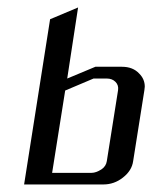

<svg xmlns="http://www.w3.org/2000/svg" viewBox="-20 -489 406 509"><path d="M43.9 0 112.8 -438 187 -469.2 158.2 -280.8 232.9 -312H303.2Q332.5 -312 349.1 -293.9Q363.8 -279.3 363.8 -259.3Q363.8 -255.9 362.8 -250L333 -62Q329.6 -36.6 305.7 -18.1Q282.7 0 253.9 0ZM118.2 -30.8H223.1Q234.4 -30.8 249 -40Q261.2 -48.3 263.2 -62L293 -250Q294.9 -263.2 286.1 -272Q277.3 -280.8 263.2 -280.8H228L152.8 -249Z"/></svg>

Font: Hhenum
Style: Italic
Weight: 400
Designer: T. Christopher White
Version: Version 1.0